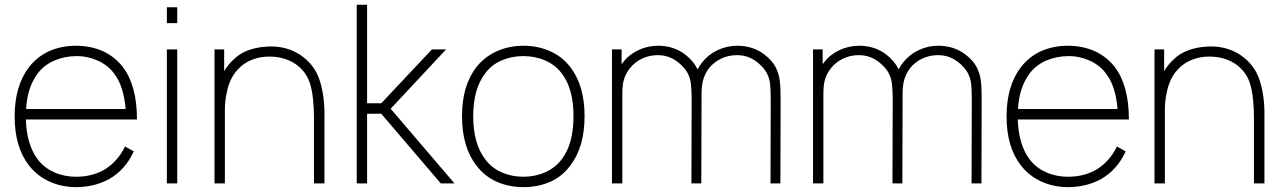

<svg xmlns="http://www.w3.org/2000/svg" viewBox="-20 -770 5390 806"><path d="M505 -155 541.5 -134.5Q506 -57 438.5 -18.5Q376.5 15.5 299 15.5Q239 15.5 187.8 -7.8Q136.5 -31 102 -75Q41.5 -152.5 41.5 -281Q41.5 -410 102 -488.5Q138 -534 188.2 -556Q238.5 -578 299 -578Q359.5 -578 409.8 -556Q460 -534 496 -488.5Q555 -410 555 -268.5H88.5Q92 -163 137.5 -102Q164.5 -66 207 -47Q249.5 -28 299 -28Q368.5 -28 421 -59.5Q474 -92.5 505 -155ZM89.5 -312.5H507.5Q499 -409.5 459.5 -460.5Q446.5 -478.5 429 -492.2Q411.5 -506 391.2 -515.2Q371 -524.5 348.2 -529.5Q325.5 -534.5 302 -534.5Q252 -534.5 208.2 -515.8Q164.5 -497 137.5 -460.5Q94.5 -402.5 89.5 -312.5Z M724 -739.5V-673H680.5V-739.5ZM724 -562.5V0H680.5V-562.5Z M1342 -274V0H1298V-274Q1298 -362.5 1282.5 -415.5Q1267 -470 1218 -503Q1172 -532.5 1110.5 -532.5Q1074.5 -532.5 1043 -521.2Q1011.5 -510 987.5 -487.5Q944 -448 931.5 -379Q924 -346.5 924 -309.5V0H880.5V-562.5H921V-471Q935.5 -496.5 958.5 -518.5Q985.5 -545.5 1021.8 -558.8Q1058 -572 1097 -574Q1101 -574.5 1106 -574.8Q1111 -575 1118 -575Q1187.5 -575 1242 -538.5Q1301.5 -498 1322.5 -431Q1344 -364.5 1342 -274Z M1521 0H1477.5V-750H1521V-336.5H1580.5L1793 -562.5H1852.5L1620 -313.5L1888 0H1830.5L1580.5 -292.5H1521Z M1980 -75Q1919.5 -152.5 1919.5 -282.5Q1919.5 -411 1980 -488.5Q1996.5 -509.5 2018 -526.2Q2039.5 -543 2064.8 -554.5Q2090 -566 2118.5 -572Q2147 -578 2177 -578Q2237.5 -578 2289 -555.2Q2340.5 -532.5 2374 -488.5Q2434 -410.5 2434 -282.5Q2434 -153 2374 -75Q2339.5 -28.5 2289.2 -6.5Q2239 15.5 2177 15.5Q2116.5 15.5 2065.5 -7Q2014.5 -29.5 1980 -75ZM2338.5 -461.5Q2311.5 -497.5 2269 -516Q2226.5 -534.5 2177 -534.5Q2127.5 -534.5 2085 -516Q2042.5 -497.5 2016.5 -461.5Q1966.5 -396.5 1966.5 -282.5Q1966.5 -167 2016.5 -102Q2042.5 -66 2085 -47Q2127.5 -28 2177 -28Q2226.5 -28 2269 -47Q2311.5 -66 2338.5 -102Q2387.5 -166 2387.5 -282.5Q2387.5 -397.5 2338.5 -461.5Z M3257 -348 3256 0H3214.5L3215.5 -348Q3215.5 -370.5 3214.8 -387.5Q3214 -404.5 3213 -417Q3210.5 -441.5 3198.5 -464Q3186.5 -486.5 3160.5 -507.5Q3122.5 -538.5 3074 -538.5Q3038 -538.5 3007.5 -524Q2977 -509.5 2956 -483.5Q2947 -471 2941 -458.8Q2935 -446.5 2931.5 -433.5Q2928 -420.5 2926.5 -405.8Q2925 -391 2925 -374V-348L2924 0H2882.5L2883.5 -348Q2883.5 -392 2880.5 -417Q2878 -441.5 2866 -464Q2854 -486.5 2828 -507.5Q2790 -538.5 2741.5 -538.5Q2705.5 -538.5 2675.2 -524Q2645 -509.5 2624 -483.5Q2614.5 -471 2608.2 -458.8Q2602 -446.5 2598.5 -433.5Q2595 -420.5 2593.8 -405.8Q2592.5 -391 2592.5 -374V0H2549V-562.5H2589.5V-501L2595 -507.5Q2607 -524 2623.5 -537Q2640 -550 2659.2 -559.2Q2678.5 -568.5 2699.5 -573.2Q2720.5 -578 2742.5 -578Q2807.5 -578 2856 -541.5Q2891 -514.5 2908.5 -479Q2913.5 -488.5 2918.2 -495.5Q2923 -502.5 2927 -507.5Q2952.5 -540.5 2991.8 -559.2Q3031 -578 3075 -578Q3140 -578 3188.5 -541.5Q3221.5 -516 3235.5 -489Q3250 -461 3253.5 -431Q3255.5 -416 3256.2 -395.5Q3257 -375 3257 -348Z M4101 -348 4100 0H4058.5L4059.5 -348Q4059.5 -370.5 4058.8 -387.5Q4058 -404.5 4057 -417Q4054.5 -441.5 4042.5 -464Q4030.5 -486.5 4004.5 -507.5Q3966.5 -538.5 3918 -538.5Q3882 -538.5 3851.5 -524Q3821 -509.5 3800 -483.5Q3791 -471 3785 -458.8Q3779 -446.5 3775.5 -433.5Q3772 -420.5 3770.5 -405.8Q3769 -391 3769 -374V-348L3768 0H3726.5L3727.5 -348Q3727.5 -392 3724.5 -417Q3722 -441.5 3710 -464Q3698 -486.5 3672 -507.5Q3634 -538.5 3585.5 -538.5Q3549.5 -538.5 3519.2 -524Q3489 -509.5 3468 -483.5Q3458.5 -471 3452.2 -458.8Q3446 -446.5 3442.5 -433.5Q3439 -420.5 3437.8 -405.8Q3436.5 -391 3436.5 -374V0H3393V-562.5H3433.5V-501L3439 -507.5Q3451 -524 3467.5 -537Q3484 -550 3503.2 -559.2Q3522.5 -568.5 3543.5 -573.2Q3564.5 -578 3586.5 -578Q3651.5 -578 3700 -541.5Q3735 -514.5 3752.5 -479Q3757.5 -488.5 3762.2 -495.5Q3767 -502.5 3771 -507.5Q3796.5 -540.5 3835.8 -559.2Q3875 -578 3919 -578Q3984 -578 4032.5 -541.5Q4065.5 -516 4079.5 -489Q4094 -461 4097.5 -431Q4099.5 -416 4100.2 -395.5Q4101 -375 4101 -348Z M4669 -155 4705.5 -134.5Q4670 -57 4602.5 -18.5Q4540.5 15.5 4463 15.5Q4403 15.5 4351.8 -7.8Q4300.5 -31 4266 -75Q4205.5 -152.5 4205.5 -281Q4205.5 -410 4266 -488.5Q4302 -534 4352.2 -556Q4402.5 -578 4463 -578Q4523.5 -578 4573.8 -556Q4624 -534 4660 -488.5Q4719 -410 4719 -268.5H4252.5Q4256 -163 4301.5 -102Q4328.5 -66 4371 -47Q4413.5 -28 4463 -28Q4532.5 -28 4585 -59.5Q4638 -92.5 4669 -155ZM4253.5 -312.5H4671.5Q4663 -409.5 4623.5 -460.5Q4610.5 -478.5 4593 -492.2Q4575.5 -506 4555.2 -515.2Q4535 -524.5 4512.2 -529.5Q4489.5 -534.5 4466 -534.5Q4416 -534.5 4372.2 -515.8Q4328.5 -497 4301.5 -460.5Q4258.5 -402.5 4253.5 -312.5Z M5288 -274V0H5244V-274Q5244 -362.5 5228.5 -415.5Q5213 -470 5164 -503Q5118 -532.5 5056.5 -532.5Q5020.5 -532.5 4989 -521.2Q4957.5 -510 4933.5 -487.5Q4890 -448 4877.5 -379Q4870 -346.5 4870 -309.5V0H4826.5V-562.5H4867V-471Q4881.5 -496.5 4904.5 -518.5Q4931.5 -545.5 4967.8 -558.8Q5004 -572 5043 -574Q5047 -574.5 5052 -574.8Q5057 -575 5064 -575Q5133.5 -575 5188 -538.5Q5247.5 -498 5268.5 -431Q5290 -364.5 5288 -274Z"/></svg>

Font: Russisch Sans ExtraLight
Style: Regular
Weight: 200
Width: 4
Designer: Michael Sharanda (font) & Cristiano Sobral (main changes)
Foundry: Michael Sharanda
Version: Version 2.00;September 8, 2020;FontCreator 13.0.0.2681 64-bi